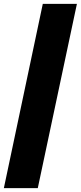

<svg xmlns="http://www.w3.org/2000/svg" viewBox="-75 -832 419 996"><path d="M147 -812H324L121 144H-55Z"/></svg>

Font: Prompt Bold
Style: Bold Italic
Weight: 700
Italic angle: -12°
Designer: Katatrad Team
Foundry: CadsonDemak
Version: Version 1.000